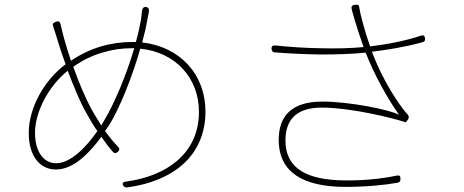

<svg xmlns="http://www.w3.org/2000/svg" viewBox="-20 -787 2000 828"><path d="M421 -560C463 -573 506 -579 547 -579H559C541 -518 519 -457 496 -403C473 -349 451 -303 430 -269L417 -246C401 -271 386 -295 373 -319C351 -359 320 -430 296 -499C337 -528 379 -548 421 -560ZM743 -93C688 -46 612 -16 524 -4C511 -3 505 3 512 14C516 20 523 22 530 21C633 7 715 -29 773 -82C833 -138 866 -214 866 -305C866 -470 753 -586 593 -604C602 -637 610 -669 615 -700C617 -710 619 -722 622 -735C624 -746 621 -756 609 -757C598 -758 593 -749 592 -738C591 -723 589 -710 588 -702C582 -670 575 -637 566 -606H551C460 -606 370 -582 286 -525C274 -561 264 -593 257 -619C252 -639 245 -663 241 -683C238 -695 232 -697 221 -693C210 -689 205 -685 209 -674C215 -656 223 -632 229 -611C238 -580 250 -545 263 -510C173 -443 104 -325 104 -214C104 -111 154 -56 221 -56C295 -56 362 -122 417 -197C434 -173 450 -151 466 -133C473 -125 480 -125 488 -132C496 -139 497 -146 489 -154C469 -175 451 -197 433 -222L450 -246C496 -320 549 -452 585 -577C738 -562 838 -449 838 -305C838 -215 803 -144 743 -93ZM316 -126C285 -100 253 -83 222 -83C169 -83 131 -132 131 -214C131 -260 146 -311 171 -358C196 -405 231 -449 272 -482C299 -411 328 -341 351 -302C367 -273 383 -245 400 -222C376 -187 347 -152 316 -126Z M1361 -579C1298 -580 1232 -584 1167 -591C1156 -592 1150 -587 1151 -576C1152 -567 1156 -562 1165 -561C1230 -556 1298 -553 1363 -552C1433 -552 1499 -554 1557 -560C1593 -466 1654 -357 1701 -292C1661 -314 1486 -349 1370 -349C1211 -349 1182 -259 1182 -184C1182 -40 1292 17 1463 19C1557 19 1632 12 1695 1C1704 -1 1707 -6 1707 -15C1707 -27 1704 -32 1692 -30C1627 -16 1549 -8 1464 -9C1307 -11 1211 -58 1211 -181C1211 -268 1255 -323 1368 -323C1493 -323 1678 -277 1725 -261C1732 -257 1733 -264 1738 -270C1744 -277 1745 -285 1739 -292C1731 -301 1722 -311 1715 -321C1666 -387 1615 -479 1584 -564C1644 -571 1732 -585 1802 -605C1811 -607 1814 -612 1813 -621C1812 -633 1806 -637 1795 -633C1727 -610 1638 -594 1576 -587C1556 -644 1535 -717 1529 -757C1527 -768 1521 -767 1510 -766C1497 -765 1494 -758 1497 -746C1501 -730 1506 -714 1510 -700C1518 -673 1530 -634 1548 -584C1495 -579 1430 -577 1361 -579Z"/></svg>

Font: GenSenRounded2 TW EL
Style: Regular
Weight: 250
Version: Version 2.100;PS 2.1;hotconv 16.6.51;makeotf.lib2.5.65220 DE